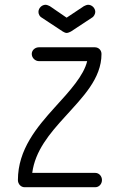

<svg xmlns="http://www.w3.org/2000/svg" viewBox="-20 -782 502 804"><path d="M259 -644C265 -644 273 -648 277 -650L365 -708C373 -712 379 -724 379 -732C379 -748 365 -762 349 -762C343 -762 335 -758 331 -756L259 -708L189 -756C185 -758 177 -762 171 -762C155 -762 141 -748 141 -732C141 -722 147 -712 155 -708L243 -650C247 -648 253 -644 259 -644ZM143 -584C127 -584 113 -572 113 -556C113 -540 127 -526 143 -526H345C331 -466 273 -402 209 -332C135 -250 55 -156 55 -28C55 -12 67 2 83 2H377H379C395 2 407 -12 407 -28C407 -44 395 -58 379 -58H377H115C127 -150 187 -222 253 -294C325 -374 405 -452 405 -556C405 -572 393 -584 377 -584Z"/></svg>

Font: bauhaus_2017
Style: _regular
Weight: 400
Version: Version 1.0